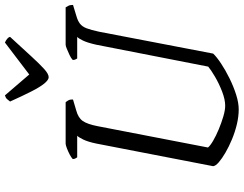

<svg xmlns="http://www.w3.org/2000/svg" viewBox="-125 -866 991 781"><g transform="rotate(-90 370.5 -475.5)"><path d="M316 0Q287 0 255.5 -7.5Q224 -15 194 -27.5Q164 -40 140 -54Q116 -68 101 -81Q86 -94 85 -104L177 -579Q184 -613 193.5 -632.5Q203 -652 209 -657H121Q120 -659 117 -663.5Q114 -668 114 -675Q120 -681 132.5 -687.5Q145 -694 158 -699Q171 -704 177 -704H345Q348 -701 352.5 -693.5Q357 -686 356 -674L312 -661Q282 -653 269 -634.5Q256 -616 248 -575L161 -125Q168 -116 188.5 -104Q209 -92 235.5 -81Q262 -70 287.5 -62.5Q313 -55 331 -55Q356 -55 388.5 -67.5Q421 -80 449 -96.5Q477 -113 490 -124L579 -579Q587 -615 596 -633.5Q605 -652 611 -657H523Q522 -659 519.5 -663.5Q517 -668 517 -675Q524 -682 537 -688Q550 -694 562 -699Q574 -704 579 -704H731Q733 -700 737 -693.5Q741 -687 741 -674L695 -660Q677 -655 665 -646Q653 -637 646 -619Q639 -601 632 -568L543 -104Q530 -90 503 -72Q476 -54 442.5 -37.5Q409 -21 376 -10.5Q343 0 316 0ZM447 -773Q436 -773 421.5 -790.5Q407 -808 389 -843.5Q371 -879 348 -930Q353 -937 358 -942.5Q363 -948 373 -951L458 -852L588 -951Q597 -947 603.5 -941.5Q610 -936 611 -930Q565 -880 533 -845Q501 -810 480.5 -791.5Q460 -773 447 -773Z"/></g></svg>

Font: Texturina 12pt ExtraLight
Style: Italic
Weight: 250
Italic angle: -11°
Designer: Guillermo Torres Carreño
Foundry: Omnibus-Type
Version: Version 1.002